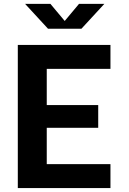

<svg xmlns="http://www.w3.org/2000/svg" viewBox="-20 -959 660 979"><path d="M70.8 0V-730H218.4V0ZM543.2 0H145V-122.1H543.2ZM480.8 -307.4H157.5V-423.2H480.8ZM145 -607.9V-730H543.2V-607.9ZM224.8 -812.5H395.2L512.2 -939.4H383L310 -852.1L237 -939.4H107.8Z"/></svg>

Font: Monaspace Neon Var ExtraLight
Style: Regular
Weight: 200
Designer: Riley Cran and the Lettermatic Team
Version: Version 1.200 (Monaspace Neon Var)